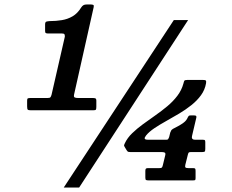

<svg xmlns="http://www.w3.org/2000/svg" viewBox="-20 -810 1040 860"><path d="M758.5 -720 265.5 30H334.5L822.5 -720ZM856 -44.5Q856 -53 853.8 -55Q851.5 -57 844 -57H824Q814 -57 811 -59.8Q808 -62.5 810 -71.5L821 -115.5Q823 -124 825.2 -126.5Q827.5 -129 836 -129H886.5Q895.5 -129 897.5 -131.8Q899.5 -134.5 899.5 -144V-172.5Q899.5 -179.5 897.8 -181.8Q896 -184 889 -184H853.5Q845 -184 841.5 -188.5Q838 -193 840 -200.5L859.5 -283.5Q860.5 -289.5 858 -291.2Q855.5 -293 849 -293H833.5Q827 -293 825 -290.5Q823 -288 821 -284Q815.5 -270.5 803.2 -261.2Q791 -252 777.8 -245Q764.5 -238 755 -233Q749 -229 747.5 -226.8Q746 -224.5 742.5 -216L737.5 -195.5Q735 -189.5 733.2 -186.8Q731.5 -184 724.5 -184H643.5Q633 -184 629.8 -187Q626.5 -190 628.8 -194.5Q631 -199 634.5 -203.5Q648 -220 671.5 -235.8Q695 -251.5 723.8 -267.5Q752.5 -283.5 782 -301Q811.5 -318.5 837.2 -339Q863 -359.5 880.5 -383.8Q898 -408 903 -437.5Q904.5 -447.5 901.5 -449.8Q898.5 -452 887.5 -452H819.5Q807.5 -452 805.5 -448Q803.5 -444 801.5 -435.5Q793.5 -406 774.5 -381Q755.5 -356 729.8 -334.5Q704 -313 675.5 -293Q647 -273 620.2 -253.5Q593.5 -234 572 -213.2Q550.5 -192.5 539 -168Q536.5 -163 535.8 -160.2Q535 -157.5 538 -152.5L547 -137.5Q550 -133 552.2 -131Q554.5 -129 563.5 -129H702Q713 -129 717.8 -126.5Q722.5 -124 720 -114L709.5 -70.5Q707.5 -62 705 -59.5Q702.5 -57 694 -57H643Q636 -57 633.5 -54.5Q631 -52 631 -44.5V-15Q631 -6 633.8 -4Q636.5 -2 646 -2H844.5Q851.5 -2 853.8 -3.5Q856 -5 856 -12ZM101.5 -333.5Q101.5 -321.5 104.5 -318.8Q107.5 -316 118.5 -316H397.5Q407.5 -316 409.5 -319Q411.5 -322 411.5 -332V-360Q411.5 -367.5 407.5 -369.2Q403.5 -371 396.5 -371H330.5Q318.5 -371 314 -373.8Q309.5 -376.5 312 -387.5L399.5 -777.5Q401.5 -785.5 398 -787.8Q394.5 -790 385.5 -790H369Q358.5 -790 353.2 -786.5Q348 -783 344 -777Q327.5 -750 305.2 -737Q283 -724 257 -719.8Q231 -715.5 203 -715.5Q193.5 -715 187.8 -713.2Q182 -711.5 182 -700V-671Q182 -663.5 185.5 -661.8Q189 -660 195.5 -660H257Q265.5 -660 268 -657.5Q270.5 -655 270.5 -646L211 -386Q208.5 -377 205.5 -374Q202.5 -371 192.5 -371H116.5Q107.5 -371 104.5 -369.2Q101.5 -367.5 101.5 -359Z"/></svg>

Font: Besley ExtraBold
Style: Italic
Weight: 800
Italic angle: -13°
Designer: Owen Earl
Foundry: indestructible type*
Version: Version 2.001